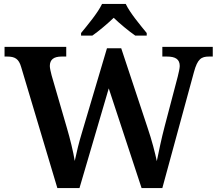

<svg xmlns="http://www.w3.org/2000/svg" viewBox="-20 -951 1099 971"><path d="M390 -784V-771H447C479 -793 525 -832 555 -861C585 -832 632 -793 664 -771H722V-784C691 -822 637 -886 616 -931H496C475 -886 421 -822 390 -784ZM87 -612 270 0H382L530 -504L696 0H801L961 -587C979 -653 998 -665 1037 -665H1056V-714H801V-665H824C868 -665 889 -651 889 -617C889 -606 883 -580 879 -564L813 -313C796 -249 783 -184 773 -136C765 -175 748 -242 726 -306L593 -707H521L394 -279C379 -230 368 -184 358 -137C351 -182 334 -251 318 -305L241 -570C237 -586 232 -606 232 -617C232 -650 252 -665 292 -665H315V-714H3V-665H16C55 -665 75 -654 87 -612Z"/></svg>

Font: Noto Serif Tamil SemiBold
Style: Regular
Weight: 600
Designer: Indian Type Foundry, Tom Grace, and the Monotype Design Team
Foundry: Monotype Imaging Inc.
Version: Version 2.004